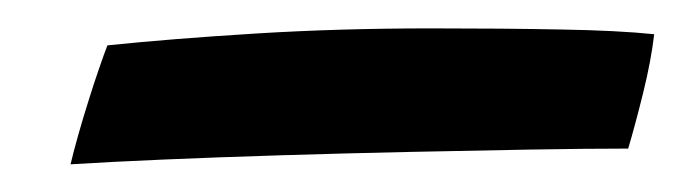

<svg xmlns="http://www.w3.org/2000/svg" viewBox="-20 -411 490 138"><path d="M450.2 -386.4Q448 -367.4 442.2 -344Q436.4 -320.6 431.5 -304.2Q402.1 -304.2 361.1 -303.5Q320.2 -302.8 274 -301.8Q227.8 -300.8 182.1 -299.4Q136.4 -298 97 -296.3Q57.6 -294.6 30.7 -292.9Q32.7 -301.4 36.1 -313.5Q39.5 -325.6 43.5 -338.2Q47.4 -350.9 51.2 -361.7Q54.9 -372.5 57.2 -378.4Q103.7 -383.2 163.7 -386.9Q223.6 -390.6 290.2 -390.6Q342.2 -390.6 383.2 -389.8Q424.2 -389.1 450.2 -386.4Z"/></svg>

Font: Grandstander Thin
Style: Italic
Weight: 100
Italic angle: -15°
Designer: Tyler Finck
Foundry: Etcetera Type Co
Version: Version 1.200